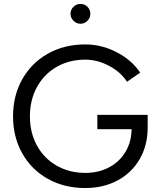

<svg xmlns="http://www.w3.org/2000/svg" viewBox="-20 -936 800 968"><path d="M45.8 -349.2Q45.8 -454.2 92.4 -536.7Q139 -619.2 221.7 -665.6Q304.3 -712 409.7 -712Q493.2 -712 569.2 -672.2Q645.2 -632.5 686.8 -569.7L620.3 -523.7Q589.3 -572.5 530.2 -603.9Q471 -635.3 409.7 -635.3Q329.5 -635.3 265.7 -598.8Q201.8 -562.2 166.3 -497Q130.8 -431.8 130.8 -349.2Q130.8 -267.3 166.2 -202.4Q201.7 -137.5 265.7 -100.9Q329.7 -64.3 410.5 -64.3Q477.2 -64.3 530.3 -92.6Q583.5 -120.8 613.5 -171.9Q643.5 -223 643.5 -288L724.5 -293.5Q724.5 -203.7 684.5 -134.2Q644.5 -64.8 572.9 -26.4Q501.3 12 409.7 12Q304.3 12 221.7 -34Q139 -80 92.4 -162.5Q45.8 -245 45.8 -349.2ZM470.8 -357H724.5V-290.7L683.7 -284.5H470.8ZM335.5 -866.3Q335.5 -887.3 350.5 -901.8Q365.5 -916.3 385.5 -916.3Q406.5 -916.3 421 -901.8Q435.5 -887.3 435.5 -866.3Q435.5 -846.3 421 -831.3Q406.5 -816.3 385.5 -816.3Q365.5 -816.3 350.5 -831.3Q335.5 -846.3 335.5 -866.3Z"/></svg>

Font: Oak Sans Light
Style: Regular
Weight: 400
Designer: Erik Kennedy, Walven
Foundry: Erik Kennedy, Walven
Version: Version 1.100;Glyphs 3.1.2 (3151)